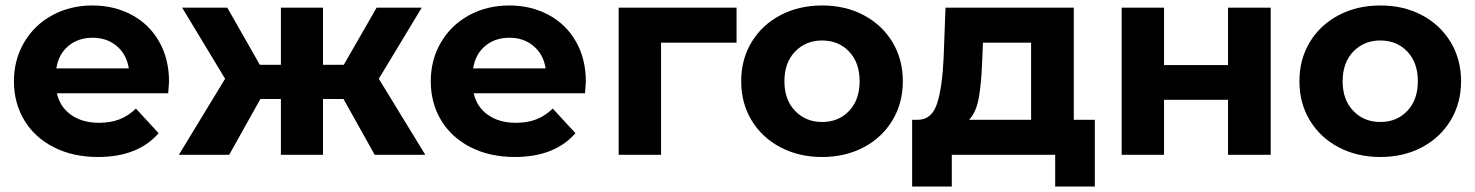

<svg xmlns="http://www.w3.org/2000/svg" viewBox="-20 -566 5394 702"><path d="M595 -225H188Q199 -175 240 -146Q281 -117 342 -117Q384 -117 416.5 -129.5Q449 -142 477 -169L560 -79Q484 8 338 8Q247 8 177 -27.5Q107 -63 69 -126Q31 -189 31 -269Q31 -348 68.5 -411.5Q106 -475 171.5 -510.5Q237 -546 318 -546Q397 -546 461 -512Q525 -478 561.5 -414.5Q598 -351 598 -267Q598 -264 595 -225ZM186 -316H451Q443 -367 407 -397.5Q371 -428 319 -428Q266 -428 230 -398Q194 -368 186 -316Z M1236 -204H1161V0H1007V-204H932L818 0H634L803 -278L646 -538H811L930 -329H1007V-538H1161V-329H1237L1357 -538H1522L1365 -278L1535 0H1350Z M2119 -225H1712Q1723 -175 1764 -146Q1805 -117 1866 -117Q1908 -117 1940.5 -129.5Q1973 -142 2001 -169L2084 -79Q2008 8 1862 8Q1771 8 1701 -27.5Q1631 -63 1593 -126Q1555 -189 1555 -269Q1555 -348 1592.5 -411.5Q1630 -475 1695.5 -510.5Q1761 -546 1842 -546Q1921 -546 1985 -512Q2049 -478 2085.5 -414.5Q2122 -351 2122 -267Q2122 -264 2119 -225ZM1710 -316H1975Q1967 -367 1931 -397.5Q1895 -428 1843 -428Q1790 -428 1754 -398Q1718 -368 1710 -316Z M2673 -410H2397V0H2242V-538H2673Z M2690 -269Q2690 -349 2728 -412Q2766 -475 2833.5 -510.5Q2901 -546 2986 -546Q3071 -546 3138 -510.5Q3205 -475 3243 -412Q3281 -349 3281 -269Q3281 -189 3243 -126Q3205 -63 3138 -27.5Q3071 8 2986 8Q2901 8 2833.5 -27.5Q2766 -63 2728 -126Q2690 -189 2690 -269ZM3123 -269Q3123 -337 3084.5 -377.5Q3046 -418 2986 -418Q2926 -418 2887 -377.5Q2848 -337 2848 -269Q2848 -201 2887 -160.5Q2926 -120 2986 -120Q3046 -120 3084.5 -160.5Q3123 -201 3123 -269Z M3983 -128V116H3838V0H3460V116H3315V-128H3337Q3387 -129 3406 -187Q3425 -245 3430 -352L3437 -538H3906V-128ZM3523 -128H3750V-410H3574L3571 -341Q3568 -259 3558.5 -207Q3549 -155 3523 -128Z M4081 -538H4236V-328H4470V-538H4626V0H4470V-201H4236V0H4081Z M4731 -269Q4731 -349 4769 -412Q4807 -475 4874.5 -510.5Q4942 -546 5027 -546Q5112 -546 5179 -510.5Q5246 -475 5284 -412Q5322 -349 5322 -269Q5322 -189 5284 -126Q5246 -63 5179 -27.5Q5112 8 5027 8Q4942 8 4874.5 -27.5Q4807 -63 4769 -126Q4731 -189 4731 -269ZM5164 -269Q5164 -337 5125.5 -377.5Q5087 -418 5027 -418Q4967 -418 4928 -377.5Q4889 -337 4889 -269Q4889 -201 4928 -160.5Q4967 -120 5027 -120Q5087 -120 5125.5 -160.5Q5164 -201 5164 -269Z"/></svg>

Font: APTA Sans Regular
Style: Bold Italic
Weight: 700
Version: Version 7.200